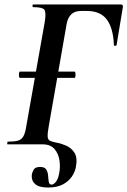

<svg xmlns="http://www.w3.org/2000/svg" viewBox="-20 -645 569 858"><path d="M195 193Q155 193 137.5 178Q120 163 122 138Q123 127 130 114Q137 101 159 101Q180 101 187 113Q194 125 195 140.5Q196 156 198 168Q200 180 211 180Q219 180 229 168.5Q239 157 244 132Q250 104 246 73.5Q242 43 224 21.5Q206 0 170 0H13Q12 0 12.5 -6Q13 -12 14 -12Q42 -12 58.5 -16Q75 -20 84 -35Q93 -50 98 -84L180 -547Q187 -591 178 -602Q169 -613 129 -613Q125 -613 125 -619Q125 -625 129 -625H520Q531 -625 529 -613L501 -444Q500 -440 494.5 -440Q489 -440 489 -444Q486 -519 457.5 -557.5Q429 -596 368 -596H342Q314 -596 298.5 -581Q283 -566 278 -539L198 -82Q192 -49 193 -34.5Q194 -20 204 -15.5Q214 -11 235 -7Q253 -4 276 6Q299 16 313 38Q327 60 319 102Q315 124 300.5 145Q286 166 260 179.5Q234 193 195 193ZM69 -297Q66 -297 65 -304Q64 -311 65 -318Q66 -325 69 -325H313Q316 -325 317 -318Q318 -311 317 -304Q316 -297 313 -297Z"/></svg>

Font: Cormorant Infant Light
Style: Italic
Weight: 300
Italic angle: -10°
Designer: Christian Thalmann (Catharsis Fonts)
Foundry: Catharsis Fonts
Version: Version 4.001